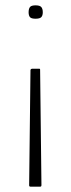

<svg xmlns="http://www.w3.org/2000/svg" viewBox="-20 -503 267 718"><path d="M127 -246Q128 -246 129 -245.5Q130 -245 130 -242L135 190Q135 192 134 193.5Q133 195 130 195H94Q89 195 89 190L94 -242Q95 -244 96.5 -245Q98 -246 100 -246ZM87 -457Q87 -470 92 -476.5Q97 -483 113 -483Q129 -483 134.5 -476.5Q140 -470 140 -457Q140 -445 134.5 -439Q129 -433 113 -433Q97 -433 92 -439Q87 -445 87 -457Z"/></svg>

Font: Glory ExtraLight
Style: Regular
Weight: 250
Version: Version 1.011